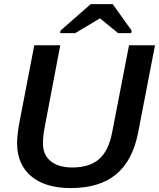

<svg xmlns="http://www.w3.org/2000/svg" viewBox="-20 -909 777 938"><path d="M325.2 9.8Q201.2 9.8 132.3 -48.1Q63.5 -106 63.5 -210.4Q63.5 -231.9 67.1 -262Q70.8 -292 74.7 -310.1L147.5 -688H274.4L198.2 -287.1Q189.9 -244.1 189.9 -208Q189.9 -152.3 227.8 -121.6Q265.6 -90.8 333 -90.8Q418 -90.8 464.6 -132.1Q511.2 -173.3 528.3 -264.2L610.4 -688H737.3L654.3 -258.8Q627.4 -123 546.4 -56.6Q465.3 9.8 325.2 9.8ZM467.3 -818.8 347.2 -747.1H273.9L275.9 -759.8L422.9 -888.7H530.8L623 -759.8L621.1 -747.1H557.1L469.2 -818.8Z"/></svg>

Font: Arimo SemiBold
Style: Italic
Weight: 600
Italic angle: -12°
Version: Version 1.33